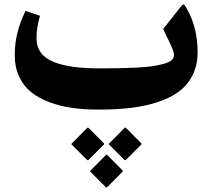

<svg xmlns="http://www.w3.org/2000/svg" viewBox="-20 -475 941 832"><path d="M445.8 197.8 509.8 262.2Q512.7 266.1 512.7 266.8Q512.7 267.6 510.3 270L445.3 335Q441.4 338.9 437.5 335L373 270.5Q370.1 267.6 370.4 266.6Q370.6 265.6 374.5 261.7L438 197.8Q441.9 193.8 445.8 197.8ZM526.9 80.1 590.8 144.5Q593.8 148.4 593.8 149.2Q593.8 149.9 591.3 152.3L526.4 217.3Q522.5 221.2 518.6 217.3L454.1 152.8Q451.2 149.9 451.4 148.9Q451.7 147.9 455.6 144L519 80.1Q522.9 76.2 526.9 80.1ZM364.7 80.1 428.7 144.5Q431.6 148.4 431.6 149.2Q431.6 149.9 429.2 152.3L364.3 217.3Q360.4 221.2 356.4 217.3L292 152.8Q289.1 149.9 289.3 148.9Q289.6 147.9 293.5 144L356.9 80.1Q360.8 76.2 364.7 80.1ZM407.2 0Q344.7 0 292 -7.6Q239.3 -15.1 192.6 -32.7Q146 -50.3 113.5 -76.9Q81.1 -103.5 62.5 -144Q43.9 -184.6 43.9 -236.3Q43.9 -335 90.8 -427.7L153.3 -406.7Q138.2 -353.5 138.2 -311Q138.2 -272.9 157.2 -246.8Q176.3 -220.7 213.9 -206.1Q251.5 -191.4 300 -185.1Q348.6 -178.7 415 -178.7Q462.4 -178.7 498 -179.4Q533.7 -180.2 572.8 -182.1Q611.8 -184.1 638.7 -188Q665.5 -191.9 688.5 -198Q711.4 -204.1 722.7 -213.6Q733.9 -223.1 733.9 -235.4Q733.9 -241.7 731.7 -250Q729.5 -258.3 724.4 -270Q719.2 -281.7 714.6 -291.7Q710 -301.8 701.2 -319.6Q692.4 -337.4 687 -349.1L761.7 -443.8Q766.6 -449.7 769 -452.4Q771.5 -455.1 774.4 -455.3Q777.3 -455.6 779.8 -452.9Q782.2 -450.2 785.6 -444.3Q835.9 -360.8 836.4 -249.5Q836.4 -194.3 815.7 -151.6Q794.9 -108.9 758.3 -80.6Q721.7 -52.2 667.2 -33.9Q612.8 -15.6 549.1 -7.8Q485.4 0 407.2 0Z"/></svg>

Font: Sahel FD-WOL
Style: Bold-FD-WOL
Weight: 700
Foundry: Saber Rastikerdar (saber.rastikerdar@gmail.com)
Version: Version 2.0.2